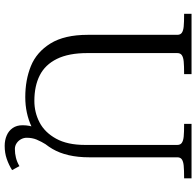

<svg xmlns="http://www.w3.org/2000/svg" viewBox="-29 -711 846 828"><g transform="rotate(90 394.0 -297.0)"><path d="M130.2 -252.5V-638.6Q130.2 -652.1 121.1 -658.3Q112 -664.5 94.1 -666.2Q76.1 -668 39.4 -668V-700H299.8V-668Q263 -668 245.1 -666.2Q227.2 -664.5 218.1 -658.2Q208.9 -652 208.9 -638.6V-250.8Q208.9 -170 234.1 -119.2Q259.2 -68.5 305 -45.4Q350.8 -22.2 415.1 -22.2Q464.9 -22.2 507.9 -44.6Q551 -67 578 -115.9Q605 -164.8 605 -240.5V-638.6Q605 -652 595.8 -658.2Q586.6 -664.5 568.8 -666.2Q550.9 -668 514.2 -668V-700H749.2V-668Q712.5 -668 694.6 -666.2Q676.6 -664.5 667.5 -658.3Q658.4 -652.1 658.4 -638.6V-258.8Q658.4 -161.8 622 -99.8Q585.6 -37.9 527 -10.4Q468.4 17 398.9 17Q324.5 17 264.6 -7.4Q204.6 -31.8 167.4 -91.8Q130.2 -151.9 130.2 -252.5ZM520.1 28.8Q520.1 -2.2 531 -27.7Q541.9 -53.1 560.1 -75.1L562.9 -78.5H606.6Q589.4 -50.5 581.8 -31.5Q574.1 -12.5 574.1 11Q574.1 23.2 580.2 35Q586.4 46.8 597.5 54.2Q608.6 61.8 622.5 61.8Q642.4 61.8 660.4 57.2Q678.4 52.8 696.4 42.2L713.6 73.9Q690.6 88.2 665.1 97Q639.6 105.8 608.9 105.8Q584.4 105.8 564.2 97.1Q544 88.5 532.1 71.2Q520.1 53.9 520.1 28.8Z"/></g></svg>

Font: Didactic
Style: Regular
Weight: 400
Designer: Tyler Finck
Foundry: Etcetera Type Co
Version: Version 3.007;FEAKit 1.0